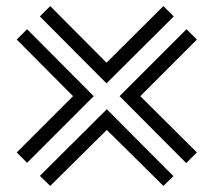

<svg xmlns="http://www.w3.org/2000/svg" viewBox="-20 -596 700 631"><path d="M111 -542 145 -576 330 -390 517 -576 551 -542 330 -322ZM35 -95 220 -280 35 -466 69 -500 288 -280 69 -61ZM373 -280 593 -500 627 -466 441 -280 627 -95 592 -60ZM331 -169 145 15 111 -18 331 -237 550 -17 517 15Z"/></svg>

Font: Train One
Style: Regular
Weight: 400
Designer: Fontworks Inc.
Foundry: Fontworks Inc.
Version: Version 1.100